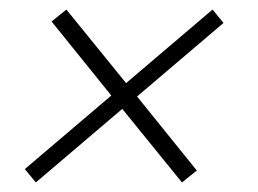

<svg xmlns="http://www.w3.org/2000/svg" viewBox="-20 -473 540 402"><path d="M55 -91 32 -119 213 -273 88 -428 119 -453 244 -299 425 -453 448 -425 267 -271 392 -116 361 -91 236 -245Z"/></svg>

Font: Spectral Light
Style: Italic
Weight: 300
Italic angle: -10°
Designer: Jean-Baptiste Levee
Foundry: Production Type
Version: Version 2.001